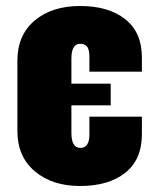

<svg xmlns="http://www.w3.org/2000/svg" viewBox="-20 -609 519 640"><path d="M247 11Q154 11 96 -38Q38 -87 38 -172V-407Q38 -492 95.5 -540.5Q153 -589 247 -589Q342 -589 397.5 -545Q453 -501 453 -417V-370H278V-418Q278 -445 270 -454Q262 -463 247 -463Q218 -463 218 -413V-330H349V-258H218V-166Q218 -116 248 -116Q278 -116 278 -161V-220H453V-162Q453 -77 397.5 -33Q342 11 247 11Z"/></svg>

Font: Oswald Heavy
Style: Regular
Weight: 400
Designer: Vernon Adams
Foundry: Vernon Adams
Version: Version 4.101